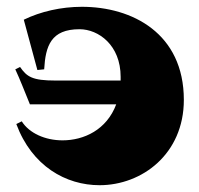

<svg xmlns="http://www.w3.org/2000/svg" viewBox="-20 -533 586 565"><path d="M273 12C398 12 521 -80 521 -239C521 -435 369 -513 221 -513C160 -513 99 -499 50 -475L90 -327L110 -329C114 -398 130 -447 214 -447C270 -447 335 -400 335 -307V-296H143C75 -296 59 -307 39 -336L25 -329C39 -299 52 -265 68 -226H322C294 -151 227 -120 164 -120C113 -120 66 -141 44 -176L28 -168C74 -44 174 12 273 12Z"/></svg>

Font: Sinistre Bold
Style: Regular
Weight: 900
Designer: Jules Durand
Foundry: Collletttivo
Version: Version 69.420;Glyphs 3.2 (3217)